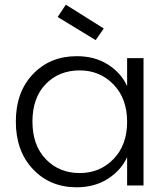

<svg xmlns="http://www.w3.org/2000/svg" viewBox="-20 -795 715 823"><path d="M309.1 -554.2Q387.2 -554.2 443.6 -517.8Q500 -481.4 524.9 -425.8V-545.9H595.2V0H524.9V-121.1Q499 -64.9 442.4 -28.6Q385.7 7.8 308.1 7.8Q194.8 7.8 121.3 -69.8Q47.9 -147.5 47.9 -273.9Q47.9 -400.4 121.3 -477.3Q194.8 -554.2 309.1 -554.2ZM321.8 -493.2Q232.9 -493.2 176 -434.6Q119.1 -376 119.1 -273.9Q119.1 -172.4 176.3 -112.8Q233.4 -53.2 321.8 -53.2Q408.2 -53.2 466.6 -113.3Q524.9 -173.3 524.9 -272.9Q524.9 -372.6 466.6 -432.9Q408.2 -493.2 321.8 -493.2ZM227.1 -722.2 262.2 -774.9 424.8 -672.9 390.1 -623Z"/></svg>

Font: SVN-Poppins Light
Style: Regular
Weight: 300
Designer: Ninad Kale (Devanagari), Jonny Pinhorn (Latin)
Foundry: Indian Type Foundry
Version: Version 3.002 2017